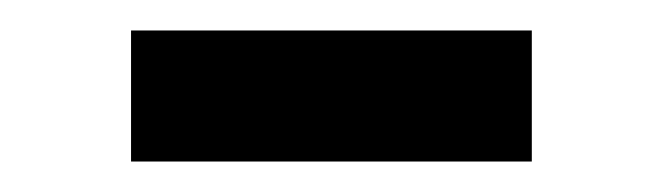

<svg xmlns="http://www.w3.org/2000/svg" viewBox="-20 -332 435 126"><path d="M66 -226V-312H329V-226Z"/></svg>

Font: Nunito Sans 7pt SemiCondensed SemiBold
Style: Regular
Weight: 600
Width: 4
Designer: Vernon Adams
Foundry: Vernon Adams
Version: Version 3.101;gftools[0.9.27]